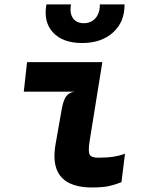

<svg xmlns="http://www.w3.org/2000/svg" viewBox="-20 -820 640 848"><path d="M386 8Q324.5 8 284.5 -12.2Q244.5 -32.5 229.2 -75Q214 -117.5 225.5 -183.5L253 -339.5Q260 -378 272.5 -394.8Q285 -411.5 308 -415H85L99.5 -545.5H432L376 -198Q368.5 -151 376 -137.2Q383.5 -123.5 413 -123.5Q453 -123.5 480.2 -127.8Q507.5 -132 532 -141L516.5 -15.5Q489.5 -4.5 461.5 1.8Q433.5 8 386 8ZM342.5 -630Q257.5 -630 214.2 -676.5Q171 -723 185 -800.5H293.5Q289 -775.5 294.2 -756.8Q299.5 -738 314 -727.8Q328.5 -717.5 350 -717.5Q372 -717.5 388 -727.8Q404 -738 412.8 -756.8Q421.5 -775.5 421 -800.5H530Q531 -723.5 479.5 -676.8Q428 -630 342.5 -630Z"/></svg>

Font: Spline Sans Mono
Style: Italic
Weight: 400
Italic angle: -4°
Monospace: yes
Designer: Eben Sorkin, Mirko Velimirovic
Foundry: Sorkin Type
Version: Version 1.004